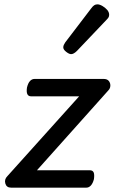

<svg xmlns="http://www.w3.org/2000/svg" viewBox="-20 -863 535 883"><path d="M31 0Q10 0 4.5 -19Q-1 -38 14 -53L344 -420H123Q111 -420 106 -429.5Q101 -439 104 -460Q109 -481 118 -490.5Q127 -500 139 -500H457Q473 -500 480.5 -490.5Q488 -481 487.5 -468.5Q487 -456 478 -447L150 -80H393Q406 -80 410.5 -70.5Q415 -61 412 -39Q407 -20 398 -10Q389 0 377 0ZM307 -614Q298 -614 284.5 -624.5Q271 -635 271 -645Q271 -651 273.5 -656.5Q276 -662 280 -668L399 -824Q407 -835 413.5 -839Q420 -843 428 -843Q438 -843 451 -835.5Q464 -828 473 -817.5Q482 -807 482 -795Q482 -788 479 -783Q476 -778 470 -772L334 -629Q319 -614 307 -614Z"/></svg>

Font: Playwrite AT
Style: Italic
Weight: 400
Italic angle: -13.0072°
Designer: Veronika Burian, José Scaglione
Foundry: TypeTogether
Version: Version 1.002